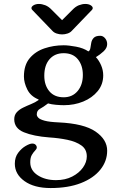

<svg xmlns="http://www.w3.org/2000/svg" viewBox="-20 -731 608 971"><path d="M263 180Q310 180 345 162Q380 144 399.5 116.5Q419 89 419 60Q419 24 391.5 4.5Q364 -15 320.5 -24Q277 -33 229 -36Q150 -42 101 -62Q52 -82 52 -128Q52 -149 64.5 -163Q77 -177 96.5 -186.5Q116 -196 137 -204.5Q158 -213 175 -225V-228Q135 -244 118 -278.5Q101 -313 101 -344Q101 -402 130 -436.5Q159 -471 205 -486.5Q251 -502 302 -502Q327 -502 364.5 -495Q402 -488 427 -471Q435 -475 437 -487.5Q439 -500 441.5 -514.5Q444 -529 454 -539.5Q464 -550 487 -550Q501 -550 511.5 -537.5Q522 -525 522 -508Q522 -488 503.5 -471Q485 -454 465 -442Q481 -425 491.5 -400.5Q502 -376 502 -350Q502 -304 474 -270Q446 -236 401 -217.5Q356 -199 303 -199Q286 -199 263 -201Q240 -203 223 -208Q198 -189 182 -180.5Q166 -172 166 -152Q166 -144 174 -135.5Q182 -127 206 -120.5Q230 -114 277 -112Q405 -106 463.5 -65.5Q522 -25 522 31Q522 84 487.5 127Q453 170 389 195Q325 220 236 220Q153 220 104 185Q55 150 55 97Q55 64 72 41.5Q89 19 110 7Q131 -5 143 -5Q154 -5 160 1Q166 7 166 15Q166 22 157.5 30.5Q149 39 141 52.5Q133 66 133 90Q133 131 171 155.5Q209 180 263 180ZM399 -352Q399 -400 374 -431Q349 -462 302 -462Q257 -462 230.5 -431.5Q204 -401 204 -348Q204 -300 229.5 -269.5Q255 -239 302 -239Q346 -239 372.5 -270.5Q399 -302 399 -352ZM294 -629 346 -681Q362 -698 379 -704.5Q396 -711 411 -711Q428 -711 438.5 -704.5Q449 -698 449 -690Q449 -685 445 -681L343 -575Q335 -566 321.5 -561.5Q308 -557 294 -557Q280 -557 266.5 -561.5Q253 -566 245 -575L143 -681Q139 -685 139 -690Q139 -698 150 -704.5Q161 -711 177 -711Q192 -711 209 -704.5Q226 -698 242 -681Z"/></svg>

Font: Marmelad
Style: Regular
Weight: 400
Designer: Manvel Shmavonyan
Foundry: Cyreal
Version: Version 1.110; ttfautohint (v1.8.4.7-5d5b)